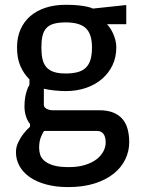

<svg xmlns="http://www.w3.org/2000/svg" viewBox="-20 -532 581 793"><path d="M104 -20Q92.8 -33.7 86.9 -52.5Q81.1 -71.3 81.1 -91.8Q81.1 -114.3 84.2 -131.1Q87.4 -147.9 91.3 -159.2Q95.7 -172.4 101.6 -181.6V-204.1Q78.1 -227.5 64.2 -259.3Q50.3 -291 50.3 -336.4Q50.3 -377.4 64.5 -409.9Q78.6 -442.4 104.7 -465.1Q130.9 -487.8 168 -500Q205.1 -512.2 251 -512.2H251.5Q283.7 -512.2 304.9 -509.8Q326.2 -507.3 339.4 -504.4Q355 -501 363.8 -496.6L501.5 -511.2V-432.1H421.9Q428.2 -425.8 435.1 -415.5Q441.9 -405.3 447.5 -392.6Q453.1 -379.9 456.8 -365.5Q460.4 -351.1 460.4 -336.4Q460.4 -295.9 444.8 -262.9Q429.2 -230 401.4 -206.1Q373.5 -182.1 335.2 -168.9Q296.9 -155.8 251.5 -155.8H251Q240.7 -155.8 229 -156.5Q217.3 -157.2 205.1 -158.4Q192.9 -159.7 181.6 -161.4Q170.4 -163.1 161.1 -165.5V-98.1Q161.1 -92.8 164.6 -88.9Q168 -85 173.1 -82.3Q178.2 -79.6 184.6 -78.1Q190.9 -76.7 196.8 -76.7H389.6Q424.3 -76.7 448 -66.9Q471.7 -57.1 486.3 -39.8Q501 -22.5 507.3 2Q513.7 26.4 513.7 55.7Q513.7 92.8 497.3 126.5Q481 160.2 449.2 185.5Q417.5 210.9 370.4 225.8Q323.2 240.7 261.7 240.7H261.2Q210.4 240.7 170.4 229.7Q130.4 218.8 102.8 199.5Q75.2 180.2 60.5 153.8Q45.9 127.4 45.9 96.7Q45.9 76.2 54.7 57.1Q63.5 38.1 74.7 23.4Q87.4 6.3 104 -8.8ZM251.5 -228.5Q280.3 -228.5 300.8 -234.1Q321.3 -239.7 334.5 -252.4Q347.7 -265.1 353.8 -285.6Q359.9 -306.2 359.9 -336.4Q359.9 -391.6 334.5 -415.5Q309.1 -439.5 251.5 -439.5H251Q221.7 -439.5 202.1 -433.8Q182.6 -428.2 171.4 -415.8Q160.2 -403.3 155.5 -383.8Q150.9 -364.3 150.9 -336.4Q150.9 -309.1 155.3 -288.8Q159.7 -268.6 171.1 -255.1Q182.6 -241.7 201.9 -235.1Q221.2 -228.5 251 -228.5ZM141.6 78.6Q141.6 91.3 145.5 105.5Q149.4 119.6 162.4 131.3Q175.3 143.1 199.2 150.6Q223.1 158.2 263.7 158.2H264.2Q302.7 158.2 331.5 149.2Q360.4 140.1 379.2 125.5Q397.9 110.8 407.2 92.8Q416.5 74.7 416.5 56.6Q416.5 33.7 407.5 21.2Q398.4 8.8 380.9 8.8H162.6Q156.7 15.1 149.2 33.7Q141.6 52.2 141.6 78.6Z"/></svg>

Font: Basic
Style: Regular
Weight: 400
Designer: Magnus Gaarde
Foundry: Magnus Gaarde
Version: Version 1.003; ttfautohint (v1.1) -l 6 -r 16 -G 0 -x 16 -D l